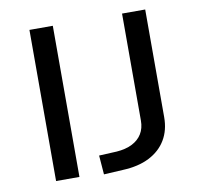

<svg xmlns="http://www.w3.org/2000/svg" viewBox="-79 -790 927 882"><g transform="rotate(-10 384.5 -348.5)"><path d="M114 0V-705H223V0ZM336 8 329 -81 412 -85Q454 -88 484 -103Q514 -118 530 -144Q546 -170 546 -206V-705H654V-203Q654 -142 627 -97Q600 -52 549 -26Q498 0 425 3Z"/></g></svg>

Font: Nunito Sans 10pt Expanded Medium
Style: Regular
Weight: 500
Width: 7
Designer: Vernon Adams
Foundry: Vernon Adams
Version: Version 3.101;gftools[0.9.27]